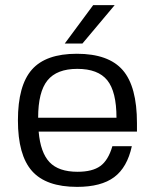

<svg xmlns="http://www.w3.org/2000/svg" viewBox="-20 -720 605 750"><path d="M131 -206Q138 -124 173.5 -86.5Q209 -49 283 -49Q341 -49 372 -71.5Q403 -94 419 -149H495Q477 -66 426 -28Q375 10 281 10Q160 10 105 -52Q50 -114 50 -250Q50 -386 104.5 -448Q159 -510 280 -510Q404 -510 459.5 -446Q515 -382 515 -239V-206ZM435 -260Q435 -362 399 -406.5Q363 -451 282 -451Q202 -451 165.5 -406Q129 -361 129 -260ZM233 -550 344 -700H428L302 -550Z"/></svg>

Font: Fivo Sans Modern
Style: Regular
Weight: 400
Designer: Alexander Slobzheninov
Foundry: Alexander Slobzheninov
Version: 1.0